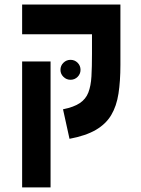

<svg xmlns="http://www.w3.org/2000/svg" viewBox="-20 -606 626 851"><path d="M513.7 -585.9V-454.1H78.1V-585.9ZM204.1 224.6H78.1V-333.5H204.1ZM387.7 -585.9H513.7V-318.4Q513.7 -246.1 505.1 -190.9Q496.6 -135.7 472.9 -95.9Q449.2 -56.2 404.8 -30.3Q360.4 -4.4 288.1 9.3L259.3 -121.6Q307.6 -131.3 334 -149.2Q360.4 -167 371.6 -196Q382.8 -225.1 385.3 -267.3Q387.7 -309.6 387.7 -367.2ZM292.5 -252.4Q274.4 -252.4 261.2 -265.4Q248 -278.3 248 -296.4Q248 -314.9 261.2 -327.9Q274.4 -340.8 292.5 -340.8Q311 -340.8 324 -327.9Q336.9 -314.9 336.9 -296.4Q336.9 -278.3 324 -265.4Q311 -252.4 292.5 -252.4Z"/></svg>

Font: Cascadia Mono
Style: Regular
Weight: 400
Monospace: yes
Designer: Aaron Bell
Foundry: Saja Typeworks
Version: Version 2404.023